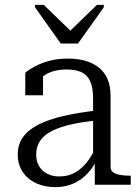

<svg xmlns="http://www.w3.org/2000/svg" viewBox="-20 -760 575 790"><path d="M230 -581H301L407 -730V-740H379L256 -621H283L160 -740H124V-730ZM384 -306V-265Q331 -260 289 -251.5Q247 -243 217 -231.5Q187 -220 167.5 -204.5Q148 -189 138.5 -169Q129 -149 129 -124Q129 -97 140.5 -77Q152 -57 173.5 -45.5Q195 -34 224 -34Q262 -34 291.5 -51.5Q321 -69 343 -99.5Q365 -130 380 -168L382 -110Q366 -74 341 -47Q316 -20 282.5 -5Q249 10 208 10Q164 10 129 -6Q94 -22 73.5 -52.5Q53 -83 53 -124Q53 -165 74 -195Q95 -225 136.5 -246.5Q178 -268 240 -282.5Q302 -297 384 -306ZM370 0V-107L363 -109V-356Q363 -401 350.5 -427Q338 -453 314 -463.5Q290 -474 255 -474Q203 -474 170 -454.5Q137 -435 118 -408Q116 -418 119 -427Q122 -436 127 -444Q132 -452 139.5 -457Q147 -462 157 -464V-368H84V-461Q98 -473 123 -486.5Q148 -500 182 -509.5Q216 -519 259 -519Q294 -519 325 -511.5Q356 -504 381.5 -486Q407 -468 421 -438Q435 -408 435 -364V-73Q435 -59 446 -51Q457 -43 475.5 -40Q494 -37 517 -37H518V0Z"/></svg>

Font: Roboto Serif 36pt Light
Style: Regular
Weight: 300
Designer: Greg Gazdowicz
Foundry: Commercial Type
Version: Version 1.008